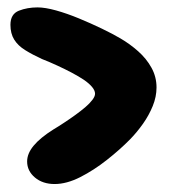

<svg xmlns="http://www.w3.org/2000/svg" viewBox="-20 -590 448 506"><path d="M124 -105Q92.5 -105 72 -122.2Q51.5 -139.5 51.5 -164.5Q51.5 -185.5 68.8 -206.2Q86 -227 121 -249Q134.5 -257 149.2 -266.8Q164 -276.5 178.5 -287Q193 -297.5 204.8 -307.5Q216.5 -317.5 223.5 -326.8Q230.5 -336 230.5 -343Q230.5 -351.5 222.5 -361Q214.5 -370.5 200.8 -379.8Q187 -389 169 -398.5Q151 -408 131 -417.2Q111 -426.5 90.5 -434.5Q65.5 -446 46.5 -457.8Q27.5 -469.5 17.5 -485.5Q7.5 -501.5 7.5 -524.5Q7.5 -553 29.8 -561.8Q52 -570.5 79 -570.5Q99 -570.5 127.8 -562.5Q156.5 -554.5 188 -541.5Q219.5 -528.5 248.5 -514.5Q277.5 -500.5 297 -489Q322 -474.5 344 -455Q366 -435.5 379.2 -411.5Q392.5 -387.5 392.5 -359.5Q392.5 -335 382.5 -310.5Q372.5 -286 356.8 -263.8Q341 -241.5 323 -223Q296.5 -196 262 -168.8Q227.5 -141.5 191.5 -123.2Q155.5 -105 124 -105Z"/></svg>

Font: Gluten ExtraBold
Style: Regular
Weight: 800
Designer: Tyler Finck
Foundry: Etcetera Type Company
Version: Version 1.300